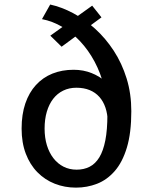

<svg xmlns="http://www.w3.org/2000/svg" viewBox="-20 -822 690 852"><path d="M317 10.6Q267 10.6 223.1 -6.7Q179.3 -23.9 146.2 -57.5Q113.1 -91 94.5 -139.9Q75.9 -188.7 75.9 -251.4Q75.9 -314.3 92.4 -362.9Q109 -411.5 139.6 -444.9Q170.3 -478.3 212.6 -495.4Q255 -512.4 306.9 -512.4Q350.2 -512.4 387.2 -497.4Q424.2 -482.3 452.6 -456.6Q481.1 -430.9 498.2 -398.1Q515.4 -365.2 518.9 -329.6L458.2 -281Q457.4 -316.1 448 -344.1Q438.6 -372.1 421 -391.9Q403.4 -411.7 377.8 -422.2Q352.2 -432.7 318.9 -432.7Q286.5 -432.7 260.4 -419.9Q234.2 -407.1 215.9 -383.4Q197.6 -359.6 187.7 -326.1Q177.9 -292.7 177.9 -251.4Q177.9 -210.9 188.1 -177.4Q198.4 -144 217.2 -119.8Q236 -95.5 262.1 -82.3Q288.3 -69.1 320 -69.1Q352.3 -69.1 377.6 -82Q403 -94.9 420.6 -123.5Q438.1 -152.1 447.4 -199Q456.6 -245.8 456.6 -313.4Q456.6 -379.4 441.5 -438.9Q426.5 -498.4 399.5 -548.9Q372.4 -599.4 335.8 -638.5Q299.1 -677.6 256 -702.9Q212.9 -728.1 166.3 -737.1L202.7 -801.9Q253.2 -790.9 304.6 -763.6Q355.9 -736.3 402.3 -694.2Q448.7 -652.1 484.9 -596.7Q521 -541.3 541.9 -473.8Q562.7 -406.4 562.7 -328.4Q562.7 -232.4 543 -167.2Q523.4 -102.1 489.2 -63Q455 -23.8 410.7 -6.6Q366.4 10.6 317 10.6ZM253.4 -614.7 203.3 -663.7 389 -796.9 430.3 -745Z"/></svg>

Font: Trispace Thin
Style: Regular
Weight: 100
Designer: Tyler Finck
Foundry: Etcetera Type Company
Version: Version 1.210